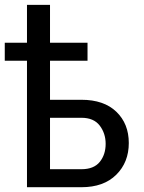

<svg xmlns="http://www.w3.org/2000/svg" viewBox="-38 -782 602 802"><path d="M327.6 -528.3H170.9V-365.2H302.2Q396 -365.2 448 -315.2Q500 -265.1 500 -184.6Q500 -104 447.5 -52Q395 0 302.2 0H74.7V-528.3H-18.1V-603.5H74.7V-761.7H170.9V-603.5H327.6ZM170.9 -290V-75.2H302.2Q354 -75.2 378.7 -105.7Q403.3 -136.2 403.3 -181.2Q403.3 -225.1 378.4 -257.6Q353.5 -290 302.2 -290Z"/></svg>

Font: GeogebraSans
Style: Regular
Weight: 400
Designer: Google
Version: Version 1.100140; 2013